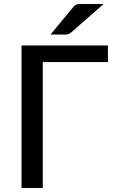

<svg xmlns="http://www.w3.org/2000/svg" viewBox="-20 -947 578 967"><path d="M523.5 -634.5H195.5V0H88.5V-718H523.5ZM502 -927 339 -784Q330.5 -777 323.5 -775Q316.5 -773 305 -773H234.5L347.5 -910Q352 -916 356.2 -919.2Q360.5 -922.5 365.5 -924.2Q370.5 -926 377 -926.5Q383.5 -927 392 -927Z"/></svg>

Font: Lato 2
Style: Regular
Weight: 500
Designer: Lukasz Dziedzic with Adam Twardoch and Botio Nikoltchev
Foundry: tyPoland Lukasz Dziedzic
Version: Version 2.015; 2015-08-06; http://www.latofonts.com/